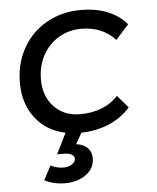

<svg xmlns="http://www.w3.org/2000/svg" viewBox="-53 -578 688 840"><g transform="rotate(-5 291.0 -157.5)"><path d="M458 -144 505 -89Q425 -1 289 3L262 51Q296 56 312.5 74Q329 92 329 117Q329 163 291.5 190Q254 217 199 217Q149 217 109 196L142 134Q168 148 198 148Q221 148 236 137.5Q251 127 251 114Q251 103 239 95.5Q227 88 205 88H175L220 -3Q137 -20 88.5 -83Q40 -146 40 -237Q40 -322 78 -389.5Q116 -457 183 -494.5Q250 -532 333 -532Q399 -532 450 -511.5Q501 -491 534 -452L477 -388Q420 -450 328 -450Q273 -450 228.5 -423.5Q184 -397 158.5 -350Q133 -303 133 -244Q133 -170 177 -124Q221 -78 291 -78Q342 -78 385 -94.5Q428 -111 458 -144Z"/></g></svg>

Font: Gontserrat
Style: Italic
Weight: 400
Italic angle: -11.3°
Designer: Julieta Ulanovsky
Foundry: Julieta Ulanovsky
Version: Version 6.001